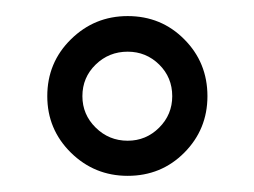

<svg xmlns="http://www.w3.org/2000/svg" viewBox="-20 -651 318 240"><path d="M239.3 -530.8Q239.3 -489.3 210.4 -460.2Q181.6 -431.2 139.6 -431.2Q98.1 -431.2 68.6 -460.2Q39.1 -489.3 39.1 -530.8Q39.1 -572.8 68.6 -601.8Q98.1 -630.9 139.6 -630.9Q181.6 -630.9 210.4 -601.8Q239.3 -572.8 239.3 -530.8ZM195.3 -530.8Q195.3 -554.2 179 -570.3Q162.6 -586.4 139.6 -586.4Q116.2 -586.4 99.6 -570.3Q83 -554.2 83 -530.8Q83 -507.8 99.6 -491.5Q116.2 -475.1 139.6 -475.1Q162.6 -475.1 179 -491.5Q195.3 -507.8 195.3 -530.8Z"/></svg>

Font: Scheherazade New
Style: Bold
Weight: 700
Designer: SIL International
Foundry: SIL International
Version: Version 4.000